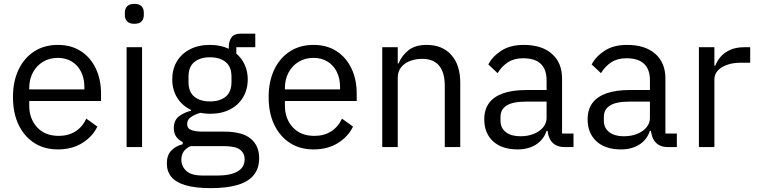

<svg xmlns="http://www.w3.org/2000/svg" viewBox="-20 -760 3913 992"><path d="M279 12Q209 12 157 -21.5Q105 -55 76 -115.5Q47 -176 47 -258Q47 -340 76 -400.5Q105 -461 157 -494.5Q209 -528 279 -528Q348 -528 398 -495.5Q448 -463 475 -406Q502 -349 502 -276V-238H131V-214Q131 -147 171.5 -102.5Q212 -58 284 -58Q333 -58 369.5 -81Q406 -104 426 -147L483 -106Q458 -54 405 -21Q352 12 279 12ZM279 -461Q236 -461 202.5 -441Q169 -421 150 -385.5Q131 -350 131 -305V-298H416V-309Q416 -355 399 -389Q382 -423 351 -442Q320 -461 279 -461Z M674 -637Q649 -637 637 -649.5Q625 -662 625 -682V-695Q625 -715 637 -727.5Q649 -740 674 -740Q700 -740 711.5 -727.5Q723 -715 723 -695V-682Q723 -662 711.5 -649.5Q700 -637 674 -637ZM634 0V-516H714V0Z M1319 57Q1319 110 1291 144.5Q1263 179 1207.5 195.5Q1152 212 1069 212Q989 212 938.5 197Q888 182 865 153.5Q842 125 842 85Q842 43 864 19Q886 -5 924 -15V-26Q902 -37 890 -54.5Q878 -72 878 -98Q878 -137 903 -157.5Q928 -178 967 -188V-192Q921 -214 895.5 -255Q870 -296 870 -350Q870 -403 894 -443Q918 -483 962 -505.5Q1006 -528 1064 -528Q1092 -528 1116.5 -523Q1141 -518 1162 -508V-517Q1162 -547 1176 -566.5Q1190 -586 1222 -586H1299V-516H1201V-483Q1229 -459 1244.5 -425Q1260 -391 1260 -350Q1260 -298 1236 -257.5Q1212 -217 1168 -194.5Q1124 -172 1065 -172Q1052 -172 1039 -173.5Q1026 -175 1015 -177Q990 -170 968.5 -156.5Q947 -143 947 -119Q947 -96 969 -88Q991 -80 1026 -80H1136Q1232 -80 1275.5 -43.5Q1319 -7 1319 57ZM1244 63Q1244 32 1220.5 13.5Q1197 -5 1137 -5H965Q940 6 928.5 23.5Q917 41 917 65Q917 99 942.5 123Q968 147 1029 147H1103Q1170 147 1207 126Q1244 105 1244 63ZM1065 -236Q1116 -236 1146 -260.5Q1176 -285 1176 -336V-364Q1176 -415 1146 -439.5Q1116 -464 1065 -464Q1014 -464 984 -439.5Q954 -415 954 -364V-336Q954 -285 984 -260.5Q1014 -236 1065 -236Z M1600 12Q1530 12 1478 -21.5Q1426 -55 1397 -115.5Q1368 -176 1368 -258Q1368 -340 1397 -400.5Q1426 -461 1478 -494.5Q1530 -528 1600 -528Q1669 -528 1719 -495.5Q1769 -463 1796 -406Q1823 -349 1823 -276V-238H1452V-214Q1452 -147 1492.5 -102.5Q1533 -58 1605 -58Q1654 -58 1690.5 -81Q1727 -104 1747 -147L1804 -106Q1779 -54 1726 -21Q1673 12 1600 12ZM1600 -461Q1557 -461 1523.5 -441Q1490 -421 1471 -385.5Q1452 -350 1452 -305V-298H1737V-309Q1737 -355 1720 -389Q1703 -423 1672 -442Q1641 -461 1600 -461Z M2035 0H1955V-516H2035V-432H2039Q2058 -476 2092.5 -502Q2127 -528 2185 -528Q2265 -528 2311.5 -476.5Q2358 -425 2358 -331V0H2278V-317Q2278 -386 2248.5 -421Q2219 -456 2161 -456Q2129 -456 2100 -445.5Q2071 -435 2053 -413Q2035 -391 2035 -358Z M2943 0H2898Q2866 0 2846 -13.5Q2826 -27 2817 -51Q2808 -75 2808 -106V-113L2839 -84H2804Q2788 -37 2748.5 -12.5Q2709 12 2655 12Q2573 12 2527.5 -30Q2482 -72 2482 -144Q2482 -193 2506 -226.5Q2530 -260 2578.5 -277.5Q2627 -295 2702 -295H2804V-346Q2804 -401 2774 -430Q2744 -459 2682 -459Q2636 -459 2604 -438Q2572 -417 2551 -382L2503 -427Q2524 -468 2570 -498Q2616 -528 2686 -528Q2779 -528 2831.5 -482Q2884 -436 2884 -354V-70H2943ZM2804 -235H2698Q2630 -235 2598 -215Q2566 -195 2566 -157V-136Q2566 -98 2594 -77Q2622 -56 2668 -56Q2708 -56 2738.5 -68.5Q2769 -81 2786.5 -102.5Q2804 -124 2804 -150Z M3477 0H3432Q3400 0 3380 -13.5Q3360 -27 3351 -51Q3342 -75 3342 -106V-113L3373 -84H3338Q3322 -37 3282.5 -12.5Q3243 12 3189 12Q3107 12 3061.5 -30Q3016 -72 3016 -144Q3016 -193 3040 -226.5Q3064 -260 3112.5 -277.5Q3161 -295 3236 -295H3338V-346Q3338 -401 3308 -430Q3278 -459 3216 -459Q3170 -459 3138 -438Q3106 -417 3085 -382L3037 -427Q3058 -468 3104 -498Q3150 -528 3220 -528Q3313 -528 3365.5 -482Q3418 -436 3418 -354V-70H3477ZM3338 -235H3232Q3164 -235 3132 -215Q3100 -195 3100 -157V-136Q3100 -98 3128 -77Q3156 -56 3202 -56Q3242 -56 3272.5 -68.5Q3303 -81 3320.5 -102.5Q3338 -124 3338 -150Z M3671 0H3591V-516H3671V-421H3676Q3685 -446 3704 -467.5Q3723 -489 3753 -502.5Q3783 -516 3825 -516H3856V-436H3809Q3766 -436 3735 -424.5Q3704 -413 3687.5 -394Q3671 -375 3671 -350Z"/></svg>

Font: IBM Plex Sans
Style: Regular
Weight: 400
Designer: Mike Abbink, Paul van der Laan, Pieter van Rosmalen
Foundry: Bold Monday
Version: Version 3.201